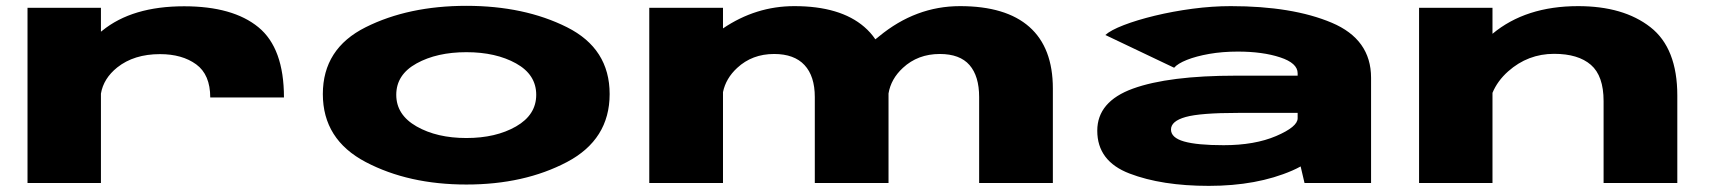

<svg xmlns="http://www.w3.org/2000/svg" viewBox="-20 -612 5730 642"><path d="M683 -286Q683 -362.5 636 -396.8Q589 -431 515 -431Q428 -431 372 -386.5Q326 -349.5 317.5 -299V0H72V-586H317.5V-506Q320 -507.5 322 -509.5Q422 -591 595.5 -591Q758.5 -591 844 -521Q929.5 -451 929.5 -286Z M1539.5 5Q1346 5 1202.8 -70.2Q1059.5 -145.5 1059.5 -297.5Q1059.5 -449.5 1202.8 -521Q1346 -592.5 1539.5 -592.5Q1733 -592.5 1875.8 -521Q2018.5 -449.5 2018.5 -297.5Q2018.5 -145.5 1875.8 -70.2Q1733 5 1539.5 5ZM1539.5 -150.5Q1638 -150.5 1705.5 -189.2Q1773 -228 1773 -295Q1773 -362.5 1705.5 -400Q1638 -437.5 1539.5 -437.5Q1441 -437.5 1373 -400Q1305 -362.5 1305 -295Q1305 -228 1373 -189.2Q1441 -150.5 1539.5 -150.5Z M2151 0V-586H2397.5V-517Q2507.5 -591.5 2636 -591.5Q2789.5 -591.5 2870 -522Q2891.5 -503.5 2907 -480.5Q2913 -485.5 2919.5 -490.5Q3042 -591.5 3190 -591.5Q3343.5 -591.5 3422 -522Q3500.5 -452.5 3500.5 -316V0H3254V-287.5Q3254 -357.5 3221.8 -394.5Q3189.5 -431.5 3122.5 -431.5Q3049 -431.5 2999 -385Q2959 -348 2951 -299.5V0H2704.5V-287.5Q2704.5 -357.5 2670 -394.5Q2635.5 -431.5 2568.5 -431.5Q2495 -431.5 2445 -385Q2407 -350 2397.5 -304V0Z M4342 0 4329 -55.5Q4315.5 -48 4300.5 -41.5Q4183 9.5 4022 9.5Q3864.5 9.5 3756.8 -31.8Q3649 -73 3649 -175Q3649 -272.5 3768.5 -315.8Q3888 -359 4113 -359H4319V-367Q4319 -401 4260.5 -420.2Q4202 -439.5 4119 -439.5Q4067.5 -439.5 4023.5 -431.8Q3979.5 -424 3948.8 -411.8Q3918 -399.5 3906 -385.5L3676 -495Q3693.5 -511 3737.5 -528Q3781.5 -545 3841.5 -559.5Q3901.5 -574 3967.5 -582.8Q4033.5 -591.5 4095.5 -591.5Q4301.5 -591.5 4433 -536Q4564.5 -480.5 4564.5 -352V0ZM4319 -216.5V-234.5H4119.5Q3993.5 -234.5 3944.5 -220.8Q3895.5 -207 3895.5 -179Q3895.5 -151.5 3939 -139Q3982.5 -126.5 4071.5 -126.5Q4175.5 -126.5 4247.2 -157.2Q4319 -188 4319 -216.5Z M4725 0V-586H4970.5V-499Q5081.5 -591.5 5257 -591.5Q5408.5 -591.5 5498.5 -521.2Q5588.5 -451 5588.5 -292.5V0H5342V-274Q5342 -358.5 5299.5 -395.2Q5257 -432 5176.5 -432Q5089 -432 5023 -373.5Q4987 -341.5 4970.5 -301.5V0Z"/></svg>

Font: Anybody UltraExpanded ExtraBold
Style: Regular
Weight: 800
Width: 9
Designer: Tyler Finck
Foundry: Etcetera Type Company
Version: Version 1.010; ttfautohint (v1.8.3) -l 8 -r 50 -G 200 -x 14 